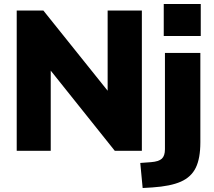

<svg xmlns="http://www.w3.org/2000/svg" viewBox="-20 -758 1078 965"><path d="M521 -705H693V0H557L235 -403V0H64V-705H198L521 -302ZM987 -43Q987 38 964 85Q941 132 889 155Q837 178 746 184L697 187L685 61L739 57Q778 54 793.5 39.5Q809 25 809 -8V-492H987ZM803 -738H989V-577H803Z"/></svg>

Font: wassup Sans
Style: Black
Weight: 900
Version: Version 2.001